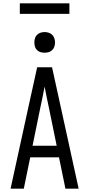

<svg xmlns="http://www.w3.org/2000/svg" viewBox="-20 -1142 540 1162"><path d="M44 0 151 -490 205 -735H295L456 0H376L337 -190H163L124 0ZM177 -260H323L276 -490Q269 -522 262.5 -554Q256 -586 250 -618Q244 -586 237.5 -554Q231 -522 224 -490ZM250 -823Q237 -823 225 -826.5Q213 -830 204 -839Q195 -848 191.5 -860Q188 -872 188 -885Q188 -898 191.5 -910Q195 -922 204 -931Q213 -940 225 -944Q237 -948 250 -948Q263 -948 275 -944Q287 -940 296 -931Q305 -922 309 -910Q313 -898 313 -885Q313 -872 309 -860Q305 -848 296 -839Q287 -830 275 -826.5Q263 -823 250 -823ZM400 -1058H100V-1122H400Z"/></svg>

Font: HulyMono
Style: Regular
Weight: 400
Monospace: yes
Designer: Belleve Invis
Foundry: Belleve Invis
Version: Version 33.2.5; ttfautohint (v1.8.4)